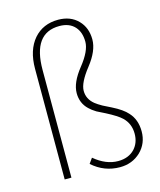

<svg xmlns="http://www.w3.org/2000/svg" viewBox="-120 -891 827 991"><g transform="rotate(-15 293.0 -396.0)"><path d="M250 -44 270 -72Q332 -20 397 -20Q453 -20 486 -55Q515 -87 515 -135Q515 -189 478 -224Q456 -245 398 -275L376 -286L354 -297Q331 -311 317 -325Q280 -360 280 -414Q280 -470 336 -540Q392 -610 392 -659Q392 -710 365 -740Q336 -772 283 -772Q141 -772 141 -575V0H105V-591Q105 -691 155 -749Q204 -805 285 -805Q351 -805 391 -764Q430 -724 430 -661Q430 -601 374 -530Q318 -459 318 -416Q318 -372 355 -342Q369 -331 392 -318L414 -307L436 -296Q492 -268 516 -240Q553 -200 553 -137Q553 -73 509 -30Q464 13 398 13Q314 13 250 -44Z"/></g></svg>

Font: Noto Sans CJK TC Thin
Style: Regular
Weight: 250
Designer: Ryoko NISHIZUKA ???? (kana & ideographs); Paul D. Hunt (Latin, Greek & Cyrillic); Wenlong ZHANG ??? (bopomofo); Sandoll 
Foundry: Adobe Systems Incorporated
Version: Version 1.004 January 19, 2016